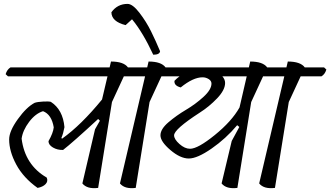

<svg xmlns="http://www.w3.org/2000/svg" viewBox="-20 -965 1696 986"><path d="M27 -249Q27 -291 71.5 -353Q116 -415 158 -437Q173 -442 201.5 -443.5Q230 -445 241 -442Q303 -402 311 -312Q305 -279 295 -256L299 -253Q396 -322 504 -454L532 -573H21L9 -584Q16 -608 34 -619H543L550 -649Q615 -649 637 -619H736L748 -608Q741 -584 723 -573H616L555 -441L484 0Q427 7 403 -23L468 -301L493 -345L484 -354Q353 -233 304 -195Q275 -194 252 -207.5Q229 -221 229 -240Q253 -282 256 -311Q245 -377 201 -394Q162 -382 129.5 -339Q97 -296 91 -253Q108 -118 220 -53Q228 -34 214 -19.5Q200 -5 173 0Q100 -52 63.5 -120Q27 -188 27 -249Z M929 -619 941 -608Q934 -584 916 -573H809L748 -441L677 0Q620 7 596 -23L725 -573H616L604 -584Q611 -608 629 -619H736L743 -649Q808 -649 830 -619ZM635 -945Q661 -945 696 -899.5Q731 -854 755.5 -804.5Q780 -755 802 -702Q800 -684 767 -684Q713 -800 658 -866L625 -836Q553 -854 552 -902Q583 -945 635 -945Z M1066 -536Q1066 -550 1051.5 -559Q1037 -568 1020 -568Q972 -568 908 -516Q873 -525 876 -550Q887 -562 902 -573H809L797 -584Q804 -608 822 -619H1258L1265 -649Q1330 -649 1352 -619H1451L1463 -608Q1456 -584 1438 -573H1331L1270 -441L1199 0Q1142 7 1118 -23L1170 -241L1209 -313L1198 -322Q1140 -253 1066.5 -202Q993 -151 949.5 -151Q906 -151 855 -194.5Q804 -238 804 -270Q804 -302 845 -337Q886 -372 935 -401Q984 -430 1025 -467.5Q1066 -505 1066 -536ZM1136 -539Q1136 -503 1095 -460Q1054 -417 1005 -386Q874 -301 874 -270Q874 -250 901.5 -225.5Q929 -201 956 -201Q996 -201 1083 -271.5Q1170 -342 1210 -413L1247 -573H1122Q1136 -557 1136 -539Z M1644 -619 1656 -608Q1649 -584 1631 -573H1524L1463 -441L1392 0Q1335 7 1311 -23L1440 -573H1331L1319 -584Q1326 -608 1344 -619H1451L1458 -649Q1523 -649 1545 -619Z"/></svg>

Font: Tillana
Style: Regular
Weight: 400
Designer: Lipi Raval (Devanagari, Latin), Jonny Pinhorn (Latin)
Foundry: Indian Type Foundry
Version: Version 2.002;PS 1.0;hotconv 1.0.79;makeotf.lib2.5.61930; tt